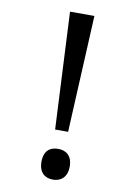

<svg xmlns="http://www.w3.org/2000/svg" viewBox="-83 -765 550 830"><g transform="rotate(10 191.5 -350.0)"><path d="M181 -201H238L263 -714H156ZM147 -54C147 -6 174 14 209 14C242 14 271 -6 271 -54C271 -103 242 -121 209 -121C174 -121 147 -103 147 -54Z"/></g></svg>

Font: Noto Sans Gurmukhi UI
Style: Regular
Weight: 400
Designer: Jelle Bosma - Monotype Design Team
Foundry: Monotype Imaging Inc.
Version: Version 2.004